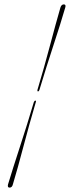

<svg xmlns="http://www.w3.org/2000/svg" viewBox="-20 -743 318 874"><path d="M159.5 -334Q157.5 -327 153 -327Q149 -327 150.5 -334Q181.5 -437.5 207.8 -536.8Q234 -636 255 -708.5Q259.5 -723 270.5 -723Q281.5 -723 277 -708.5Q256 -636 223.2 -536.5Q190.5 -437 159.5 -334ZM134 -278Q137 -285 141 -285Q145.5 -285 143 -278Q112.5 -174.5 86.5 -75.5Q60.5 23.5 38.5 96.5Q35 111 23.5 111Q13 111 16.5 96.5Q38.5 23.5 71 -75.8Q103.5 -175 134 -278Z"/></svg>

Font: Fraunces 144pt S000 Light
Style: Italic
Weight: 300
Italic angle: -16°
Version: Version 1.000; ttfautohint (v1.8.3)